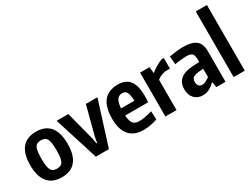

<svg xmlns="http://www.w3.org/2000/svg" viewBox="-60 -1422 2686 2046"><g transform="rotate(-30 1283.0 -399.0)"><path d="M260 10Q146 10 88 -61Q30 -132 30 -270Q30 -409 88 -479.5Q146 -550 260 -550Q374 -550 432 -479.5Q490 -409 490 -270Q490 -131 432 -60.5Q374 10 260 10ZM260 -96Q286 -96 304 -104Q322 -112 333 -132Q344 -152 348.5 -185.5Q353 -219 353 -270Q353 -321 348.5 -354.5Q344 -388 333 -408Q322 -428 304 -436Q286 -444 260 -444Q234 -444 216 -436Q198 -428 187.5 -408Q177 -388 172.5 -354.5Q168 -321 168 -270Q168 -220 172.5 -186.5Q177 -153 187.5 -133Q198 -113 216 -104.5Q234 -96 260 -96Z M513 -532V-540H654L746 -187L758 -120H766L778 -187L870 -540H1010V-532L842 0H681Z M1267 9Q1152 9 1092.5 -60Q1033 -129 1033 -263Q1033 -405 1091.5 -477Q1150 -549 1266 -549Q1364 -549 1410.5 -488Q1457 -427 1457 -299Q1457 -271 1456 -255.5Q1455 -240 1453 -223H1171Q1176 -151 1199 -123.5Q1222 -96 1275 -96Q1304 -96 1345 -103Q1386 -110 1433 -124L1438 -22Q1403 -8 1356 0.5Q1309 9 1267 9ZM1262 -446Q1220 -446 1198 -414.5Q1176 -383 1171 -311H1335Q1333 -384 1316.5 -415Q1300 -446 1262 -446Z M1537 -540H1653L1661 -465H1668Q1673 -472 1688 -483.5Q1703 -495 1723 -507Q1743 -519 1765.5 -530Q1788 -541 1808 -549H1834V-418H1779Q1764 -416 1748.5 -411Q1733 -406 1718.5 -400Q1704 -394 1692.5 -386.5Q1681 -379 1674 -372V0H1537Z M1999 5Q1934 5 1895 -37.5Q1856 -80 1856 -150Q1856 -304 2048 -318L2140 -324V-341Q2140 -372 2136 -392Q2132 -412 2121.5 -424Q2111 -436 2093 -440.5Q2075 -445 2048 -445Q2037 -445 2018.5 -443.5Q2000 -442 1979.5 -440Q1959 -438 1939.5 -435.5Q1920 -433 1907 -430L1898 -530Q1941 -538 1985.5 -543Q2030 -548 2069 -548Q2178 -548 2227.5 -507.5Q2277 -467 2277 -377V0H2164L2153 -65H2145Q2119 -36 2081 -15.5Q2043 5 1999 5ZM2050 -96Q2072 -96 2096.5 -109.5Q2121 -123 2140 -136V-240L2078 -234Q2031 -229 2011.5 -212.5Q1992 -196 1992 -162Q1992 -130 2007 -113Q2022 -96 2050 -96Z M2377 -808H2514V0H2377Z"/></g></svg>

Font: Encode Sans Compressed
Style: Bold
Weight: 700
Designer: Pablo Impallari, Andres Torresi
Foundry: Pablo Impallari, Andres Torresi
Version: Version 1.000; ttfautohint (v1.00) -l 8 -r 50 -G 200 -x 14 -